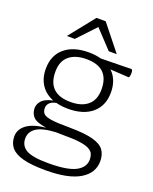

<svg xmlns="http://www.w3.org/2000/svg" viewBox="-173 -827 920 1153"><g transform="rotate(20 287.0 -250.0)"><path d="M264 -160.5Q222 -160.5 187 -170Q157.5 -164 144.8 -150Q132 -136 132 -117.5Q132 -95.5 144 -82.5Q156 -69.5 194.5 -63.8Q233 -58 312.5 -58Q409 -57.5 461.5 -43.2Q514 -29 534.2 -0.8Q554.5 27.5 554.5 69Q554.5 145 481.8 188.8Q409 232.5 264.5 232.5Q171.5 232.5 117.8 217.8Q64 203 41 174.5Q18 146 18 105Q18 60 58 29.8Q98 -0.5 180 -9Q115.5 -18.5 95 -41.2Q74.5 -64 74.5 -96.5Q74.5 -122 94.5 -144.2Q114.5 -166.5 164.5 -177Q113 -197 85 -239.2Q57 -281.5 57 -341.5Q57 -426.5 112.8 -474.2Q168.5 -522 267.5 -522Q310.5 -522 346 -512Q424 -512.5 475 -514Q526 -515.5 539 -515.5Q549.5 -515.5 549.5 -493.5Q549.5 -480.5 547.2 -471.8Q545 -463 541 -463Q535 -463 525 -463.8Q515 -464.5 491.8 -466Q468.5 -467.5 423.5 -470Q473.5 -422 473.5 -340.5Q473.5 -256 418 -208.2Q362.5 -160.5 264 -160.5ZM265 -204Q335.5 -204 374.8 -238Q414 -272 414 -338.5Q414 -479 268 -479Q197 -479 157 -445.2Q117 -411.5 117 -344.5Q117 -204 265 -204ZM84 94Q84 140.5 123.2 163.8Q162.5 187 264.5 187Q387 187 439.5 159Q492 131 492 81Q492 62 485.5 46.5Q479 31 459 19.8Q439 8.5 399.5 2.8Q360 -3 294 -2.5Q268 -2.5 245.5 -3.5Q158.5 1 121.2 26.5Q84 52 84 94ZM108.5 -569 238.5 -732H297.5L427.5 -569H376.5L268 -684.5L159.5 -569Z"/></g></svg>

Font: Newsreader Caption Light
Style: Regular
Weight: 300
Designer: Hugues Gentile
Foundry: Production Type
Version: Version 1.001